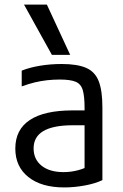

<svg xmlns="http://www.w3.org/2000/svg" viewBox="-20 -810 540 840"><path d="M261 10Q161 10 104 -35.5Q47 -81 47 -160Q47 -243 110.5 -285Q174 -327 298 -327H388V-262H299Q127 -262 127 -161Q127 -113 162 -85Q197 -57 258 -57Q290 -57 320.5 -65Q351 -73 372 -86L350 -40V-338Q350 -389 342 -416Q334 -443 310.5 -452.5Q287 -462 242 -462Q213 -462 186 -459Q159 -456 132 -449.5Q105 -443 75 -432V-501Q110 -515 155.5 -522.5Q201 -530 250 -530Q318 -530 357 -513Q396 -496 412 -454.5Q428 -413 428 -340V-22Q397 -7 351 1.5Q305 10 261 10ZM207 -570 85 -790H185L287 -570Z"/></svg>

Font: M PLUS 1 Code
Style: Regular
Weight: 400
Designer: Coji Morishita
Foundry: UNDERFOREST DESIGN
Version: Version 1.005